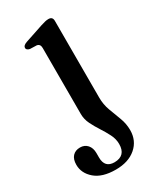

<svg xmlns="http://www.w3.org/2000/svg" viewBox="-204 -536 690 832"><g transform="rotate(-30 141.0 -120.0)"><path d="M211 -71.5Q211 -37 222.5 -6Q234 25 245.5 55.2Q257 85.5 257 117Q257 170 219.2 202.5Q181.5 235 118 235Q50.5 235 15 204.2Q-20.5 173.5 -20.5 131.5Q-20.5 103.5 -6.8 88.8Q7 74 30.5 74Q53 74 66.8 89.5Q80.5 105 80.5 130.5V153Q80.5 204.5 129 204.5Q185.5 204 185.5 145.5Q185.5 120.5 173.5 96.8Q161.5 73 146 49.2Q130.5 25.5 118.5 1Q106.5 -23.5 106.5 -50V-380.5Q106.5 -400 90 -403L56.5 -404Q40 -407.5 40 -418.5Q40 -430.5 60 -437.5L151 -468Q165 -472.5 173.8 -474.5Q182.5 -476.5 190.5 -476.5Q211 -476.5 211 -455.5Z"/></g></svg>

Font: Fraunces 9pt
Style: Regular
Weight: 400
Version: Version 1.000;[b76b70a41]